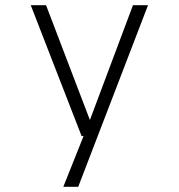

<svg xmlns="http://www.w3.org/2000/svg" viewBox="-20 -520 690 740"><path d="M224 200 302 4.5H294.5L98.5 -500H157.5L326.5 -57.5L492.5 -500H550.5L281.5 200Z"/></svg>

Font: Trispace ExtraLight
Style: Regular
Weight: 200
Designer: Tyler Finck
Foundry: Etcetera Type Company
Version: Version 1.210; ttfautohint (v1.8.3)